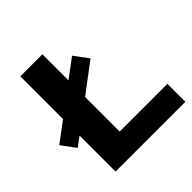

<svg xmlns="http://www.w3.org/2000/svg" viewBox="-197 -849 998 998"><g transform="rotate(-45 301.5 -350.0)"><path d="M-14 -304 96 -386V-700H258V-508L362 -586L420 -508L258 -386V-132H609V0H96V-265L44 -226Z"/></g></svg>

Font: CMG Sans
Style: Bold
Weight: 700
Designer: Julieta Ulanovsky
Foundry: Julieta Ulanovsky
Version: Version 7.200